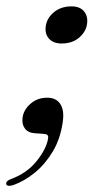

<svg xmlns="http://www.w3.org/2000/svg" viewBox="-44 -430 345 618"><path d="M69.5 -1Q47.5 -2 36.8 -15.5Q26 -29 28.5 -50Q31 -75 53.2 -95.2Q75.5 -115.5 108 -115.5Q137 -115.5 150.2 -95Q163.5 -74.5 158 -37.5Q150.5 16.5 126 57.5Q101.5 98.5 68 125.8Q34.5 153 -0.5 165.5Q-21 172 -24 162.5Q-25.5 152.5 -9 146.5Q42.5 127.5 73.5 89Q104.5 50.5 110.5 17.5Q112.5 7.5 108.2 4.2Q104 1 92 0.5ZM154.5 -290Q128 -290 114.2 -305Q100.5 -320 103 -343Q105.5 -370 128.5 -389.8Q151.5 -409.5 186 -409.5Q213 -409.5 226 -394Q239 -378.5 236.5 -356Q234 -329.5 211.8 -309.8Q189.5 -290 154.5 -290Z"/></svg>

Font: Fraunces 72pt S000
Style: Italic
Weight: 400
Italic angle: -16°
Version: Version 1.000; ttfautohint (v1.8.3)